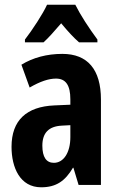

<svg xmlns="http://www.w3.org/2000/svg" viewBox="-20 -786 504 816"><path d="M300 -766H180C163 -728 117 -658 86 -618V-606H165C185 -624 211 -653 240 -687C268 -653 293 -626 316 -606H394V-618C357 -668 322 -722 300 -766ZM245 -557C179 -557 120 -541 71 -511L106 -414C151 -440 187 -452 218 -452C260 -452 279 -423 279 -364V-341L211 -338C93 -333 29 -275 29 -162C29 -74 65 10 155 10C219 10 257 -17 290 -73H292L314 0H409V-363C409 -491 352 -557 245 -557ZM242 -252 279 -254V-203C279 -137 250 -94 209 -94C177 -94 160 -118 160 -167C160 -221 187 -249 242 -252Z"/></svg>

Font: Noto Sans Hebrew ExtraCondensed
Style: Bold
Weight: 700
Width: 2
Designer: Monotype Design Team
Foundry: Monotype Imaging Inc.
Version: Version 2.004